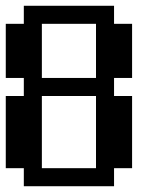

<svg xmlns="http://www.w3.org/2000/svg" viewBox="-20 -645 540 665"><path d="M0 -562.5H62.5V-625H375V-562.5H437.5V-375H375V-312.5H437.5V-62.5H375V0H62.5V-62.5H0V-312.5H62.5V-375H0ZM125 -562.5V-375H312.5V-562.5ZM125 -312.5V-62.5H312.5V-312.5Z"/></svg>

Font: NeoDunggeunmo
Style: Regular
Weight: 400
Monospace: yes
Version: Version 1.600